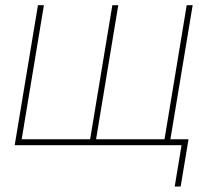

<svg xmlns="http://www.w3.org/2000/svg" viewBox="-20 -549 789 726"><path d="M123.5 -529.3H146L62 -22.5H320.8L404.8 -529.3H427.2L343.3 -22.5H602.1L686 -529.3H708.5L620.6 0H35.6ZM640.6 156.2 666.5 0H613.8L617.7 -22.5H692.9L663.1 156.2Z"/></svg>

Font: Inter 24pt Thin
Style: Italic
Weight: 250
Italic angle: -9.3988°
Version: Version 4.001;git-66647c0bb